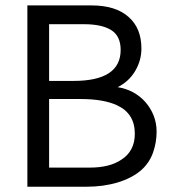

<svg xmlns="http://www.w3.org/2000/svg" viewBox="-20 -708 662 728"><path d="M516.2 -523.8Q516.2 -601.2 467.5 -643.8Q418.8 -687.5 326.2 -687.5H83.8V0H307.5Q372.5 0 426.2 -16.2Q480 -32.5 515 -62.5Q546.2 -90 560 -128.8Q573.8 -167.5 573.8 -208.8Q573.8 -272.5 530 -322.5Q488.8 -367.5 426.2 -377.5Q468.8 -398.8 492.5 -438.8Q516.2 -478.8 516.2 -523.8ZM258.8 -401.2H166.2V-616.2H298.8Q366.2 -616.2 401.9 -593.8Q437.5 -571.2 437.5 -518.8Q437.5 -401.2 258.8 -401.2ZM440 -102.5Q396.2 -72.5 320 -72.5H166.2V-332.5H286.2Q372.5 -332.5 423.8 -308.8Q491.2 -277.5 491.2 -201.2Q491.2 -135 440 -102.5Z"/></svg>

Font: Cambay
Style: Regular
Weight: 400
Designer: Pooja Saxena
Foundry: Pooja Saxena
Version: Version 1.181;PS 001.181;hotconv 1.0.70;makeotf.lib2.5.58329